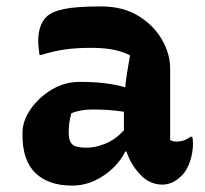

<svg xmlns="http://www.w3.org/2000/svg" viewBox="-20 -568 640 598"><path d="M510 -354V-132Q518 -127 530 -127Q541 -127 552 -130.5Q563 -134 573 -142H579Q580 -136 580.5 -132Q581 -128 581 -120Q581 -92 571.5 -64.5Q562 -37 547 -22Q531 -6 516 0.5Q501 7 486 7Q446 7 416.5 -24.5Q387 -56 374 -96H370Q358 -70 333 -45.5Q308 -21 275 -5.5Q242 10 204 10Q131 10 90.5 -29Q50 -68 50 -147V-154Q50 -191 75 -227.5Q100 -264 140.5 -288.5Q181 -313 228 -313Q314 -313 370 -296Q372 -318 376 -342.5Q380 -367 385 -396Q357 -409 329 -414Q301 -419 263 -419Q218 -419 182.5 -414Q147 -409 109 -397H103Q102 -406 100.5 -417.5Q99 -429 99 -441Q99 -463 105 -482.5Q111 -502 124 -515Q141 -532 180 -540Q219 -548 295 -548Q363 -548 411 -518.5Q459 -489 484.5 -444.5Q510 -400 510 -354ZM194 -155Q194 -128 205.5 -118Q217 -108 250 -108Q277 -108 308 -120.5Q339 -133 366 -162V-220Q340 -224 315.5 -225.5Q291 -227 269 -227Q229 -227 202 -215Q198 -200 196 -186Q194 -172 194 -157Z"/></svg>

Font: Recursive Sn Csl St
Style: Bold
Weight: 700
Version: Version 1.079;hotconv 1.0.112;makeotfexe 2.5.65598; ttfautoh